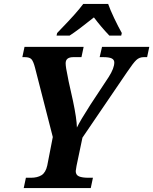

<svg xmlns="http://www.w3.org/2000/svg" viewBox="-20 -951 775 971"><path d="M111 -52H136Q169 -52 190 -65Q211 -78 219 -114L247 -258L157 -609Q149 -640 139.5 -651Q130 -662 105 -662H93L104 -714H403L392 -662H351Q312 -662 312 -631Q312 -612 323 -561L327 -540L349 -441Q368 -351 369 -306Q385 -340 437 -421L530 -562Q558 -606 558 -635Q558 -649 545 -655.5Q532 -662 502 -662H484L496 -714H735L724 -662H707Q685 -662 669.5 -647.5Q654 -633 623 -587L397 -255L367 -112Q363 -90 363 -86Q363 -66 379.5 -59Q396 -52 428 -52H450L439 0H100ZM269 -784 287 -803Q366 -884 401 -931H527Q537 -902 557.5 -859Q578 -816 596 -784L593 -771H533Q491 -815 455 -863Q374 -798 332 -771H266Z"/></svg>

Font: Noto Serif Narrow
Style: Bold Italic
Weight: 700
Width: 4
Italic angle: -12°
Designer: Monotype Design Team
Foundry: Monotype Imaging Inc.
Version: Version 1.001